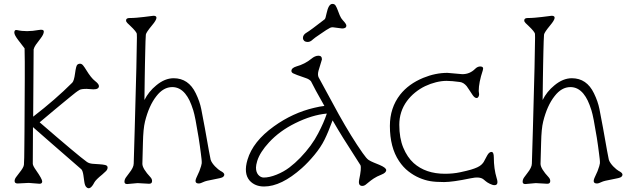

<svg xmlns="http://www.w3.org/2000/svg" viewBox="-20 -965 3296 995"><path d="M128.9 -17.1 71.3 -14.2Q55.7 -14.2 55.7 -26.9Q55.7 -36.6 63 -46.6Q70.3 -56.6 79.1 -67.9Q103 -97.2 104 -111.3Q105 -125.5 105.5 -148.7Q106 -171.9 106.2 -206.1Q106.4 -240.2 106.9 -283Q107.4 -325.7 107.4 -372.1Q108.4 -511.2 108.4 -558.6V-645.5Q108.4 -685.1 107.4 -714.4L75.2 -756.3Q54.2 -783.7 54.2 -795.9Q54.2 -812.5 68.4 -809.1Q116.7 -797.9 180.7 -809.6Q207 -814.5 207 -801.3Q207 -787.6 190.9 -766.6Q174.8 -745.6 166 -733.4Q157.2 -721.2 154.3 -709L151.9 -360.4Q267.1 -449.2 354.5 -536.6Q363.8 -545.9 368.9 -584.2Q374 -622.6 379.9 -628.7Q385.7 -634.8 394.8 -634.8Q403.8 -634.8 411.1 -625.5Q418.5 -616.2 426.8 -602.5Q452.1 -561 472.4 -545.4Q492.7 -529.8 492.7 -519Q492.7 -502 463.9 -502L429.2 -504.4Q401.4 -504.4 392.1 -499Q382.8 -493.7 371.3 -484.9Q359.9 -476.1 343.3 -462.4Q326.7 -448.7 306.2 -431.9Q285.6 -415 264.6 -397.5Q230.5 -369.6 185.5 -331.1Q384.8 -158.7 430.2 -126Q441.9 -117.7 460 -116.2Q478 -114.7 495.4 -113.8Q512.7 -112.8 525.1 -109.9Q537.6 -106.9 537.6 -96.9Q537.6 -86.9 529.3 -78.4Q521 -69.8 509.8 -60.5Q476.6 -33.7 469.2 -20Q446.3 24.9 426.8 3.9Q419.4 -3.4 416.5 -25.9Q413.6 -48.3 412.1 -57.6Q408.7 -79.6 401.9 -87.4L244.1 -224.6Q199.2 -263.7 150.9 -306.2Q149.9 -205.6 149.9 -116.7Q149.9 -106.4 167 -82.5Q198.7 -37.1 198.7 -24.9Q198.7 -12.7 185.1 -12.7Z M692.9 -16.1 639.2 -11.2Q625 -11.2 625 -22.9Q625 -34.7 632.6 -45.4Q640.1 -56.2 648.9 -67.4Q672.9 -97.2 672.9 -117.2L678.2 -297.9Q689.5 -692.9 689.5 -770.5L689 -788.6Q689 -799.3 654.3 -832Q646.5 -839.4 639.9 -845.7Q633.3 -852.1 633.3 -859.4Q633.3 -871.6 651.4 -871.6Q669.4 -871.6 688.7 -873.3Q708 -875 725.1 -877Q772.5 -883.3 775.4 -883.3Q809.6 -883.3 768.1 -834Q736.8 -796.4 735.8 -785.4Q734.9 -774.4 734.1 -752.2Q733.4 -730 732.7 -699.2Q731.9 -668.5 731.2 -632.1Q730.5 -595.7 730 -560.5Q728.5 -456.1 728.5 -446.8Q750.5 -490.7 789.6 -522.5Q834 -559.6 879.9 -559.6Q957 -559.6 994.6 -481.4Q1015.1 -439.5 1022.9 -400.1Q1030.8 -360.8 1041.5 -302.2Q1068.8 -147 1071.5 -137.9Q1074.2 -128.9 1080.3 -120.1Q1086.4 -111.3 1094.2 -103Q1112.8 -84.5 1123 -79.1Q1153.8 -64 1135.7 -47.9Q1129.4 -42.5 1087.6 -35.2Q1045.9 -27.8 1034.7 -22Q1019 -14.2 1010.3 -14.2Q984.9 -14.2 997.6 -43.5L1013.2 -78.1Q1024.9 -109.4 1025.4 -118.9Q1025.9 -128.4 1024.4 -140.9Q1022.9 -153.3 1020.8 -170.9Q1018.6 -188.5 1015.6 -209.7Q1012.7 -231 1009.3 -252Q991.7 -361.3 981.7 -392.8Q971.7 -424.3 962.2 -444.1Q952.6 -463.9 939.9 -479.5Q911.6 -513.7 872.6 -513.7Q826.7 -513.7 790.5 -466.8Q752 -418 731.4 -335Q722.2 -297.9 720.7 -224.6L717.8 -116.2Q717.8 -91.3 760.3 -45.9Q768.1 -37.1 768.1 -26.9Q768.1 -12.7 752.9 -12.7Z M1857.9 -1.5Q1835 -1.5 1841.3 -33.7Q1854 -93.3 1848.1 -108.9L1758.3 -250Q1732.4 -291.5 1703.6 -341.3Q1681.2 -280.3 1661.9 -241.2Q1642.6 -202.1 1609.4 -162.1Q1576.2 -122.1 1544.4 -93.8Q1437.5 1.5 1348.6 1.5Q1301.8 1.5 1273.9 -28.8Q1241.2 -66.4 1262.7 -137.7Q1291 -232.4 1399.4 -310.1Q1497.1 -380.4 1607.9 -406.2Q1637.7 -413.6 1661.1 -416Q1607.9 -509.8 1591.8 -543.5Q1583 -554.2 1566.9 -559.6Q1506.8 -580.1 1498.5 -585.2Q1490.2 -590.3 1490.2 -597.2Q1490.2 -612.8 1515.6 -620.6Q1559.6 -632.8 1593.3 -660.2Q1612.3 -676.3 1630.4 -676.3Q1648.4 -676.3 1648.4 -657.2L1630.4 -597.7Q1625 -576.2 1631.3 -564L1734.9 -373.5Q1802.2 -252.9 1859.4 -171.9Q1879.4 -143.1 1890.4 -136Q1901.4 -128.9 1917 -122.6Q1932.6 -116.2 1946.8 -110.4Q1981.4 -95.7 1981.4 -83.5Q1981.4 -69.8 1956.8 -60.1Q1932.1 -50.3 1916.7 -40Q1901.4 -29.8 1891.4 -21.2Q1881.3 -12.7 1874 -7.1Q1866.7 -1.5 1857.9 -1.5ZM1313 -130.9Q1306.6 -109.4 1306.6 -96.7Q1306.6 -84 1309.6 -75.2Q1312.5 -66.4 1317.9 -59.6Q1330.6 -44.9 1346.7 -44.9Q1376 -44.9 1413.1 -59.8Q1450.2 -74.7 1479.5 -96.9Q1508.8 -119.1 1536.6 -147.9Q1596.2 -210 1628.9 -273.9Q1658.2 -329.6 1673.8 -376.5Q1596.7 -369.6 1509.3 -326.2Q1429.2 -286.6 1374.5 -227.5Q1327.1 -176.3 1313 -130.9ZM1752.9 -817.4 1704.6 -823.7Q1696.8 -823.7 1690.9 -821Q1685.1 -818.4 1670.4 -809.1Q1655.8 -799.8 1642.1 -790Q1607.9 -767.1 1602.1 -761.2Q1588.4 -747.6 1575.2 -747.6Q1562 -747.6 1555.9 -753.9Q1549.8 -760.3 1549.8 -767.6Q1549.8 -785.2 1568.8 -795.9Q1587.4 -806.6 1662.1 -864.7Q1667 -867.7 1672.4 -896Q1682.6 -944.8 1702.6 -944.8Q1713.9 -944.8 1719.2 -936Q1724.6 -927.2 1729.5 -914.1Q1734.4 -900.9 1740.7 -885.5Q1747.1 -870.1 1756.3 -860.4Q1774.9 -840.8 1774.9 -832.5Q1774.9 -817.4 1752.9 -817.4Z M2539.1 -149.4Q2539.1 -90.8 2553.7 -42.5Q2565.9 -5.4 2542.5 -5.4Q2532.7 -5.4 2518.6 -12.5Q2504.4 -19.5 2497.8 -25.4Q2491.2 -31.2 2485.4 -35.6Q2465.8 -51.3 2418.9 -41Q2325.7 -21.5 2281.2 -21.5Q2236.8 -21.5 2209 -26.4Q2181.2 -31.2 2152.6 -43.5Q2124 -55.7 2096.7 -76.9Q2069.3 -98.1 2047.9 -130.4Q2000.5 -201.2 2000.5 -312.5Q2000.5 -406.2 2053.7 -474.6Q2097.7 -530.3 2173.3 -561.5Q2236.3 -587.4 2298.8 -587.4L2376 -580.6Q2414.6 -580.6 2441.9 -607.9Q2454.6 -620.6 2468.8 -620.6Q2488.8 -620.6 2481.9 -600.1Q2460.9 -537.1 2460.9 -493.7Q2460.9 -493.7 2462.9 -476.6Q2462.9 -468.8 2459.2 -462.9Q2455.6 -457 2450.2 -457Q2439.9 -457 2429.4 -472.2Q2418.9 -487.3 2412.1 -498.5Q2405.3 -509.8 2398.4 -518.6Q2382.3 -537.6 2363.8 -540Q2320.3 -545.9 2294.4 -545.9Q2268.6 -545.9 2239.7 -538.8Q2210.9 -531.7 2183.3 -518.6Q2155.8 -505.4 2131.6 -485.8Q2107.4 -466.3 2088.9 -441.4Q2049.3 -387.2 2049.3 -318.4Q2049.3 -249.5 2069.8 -200Q2090.3 -150.4 2123.5 -120.1Q2185.5 -64.5 2286.1 -64.5Q2328.6 -64.5 2364.7 -72.3Q2400.9 -80.1 2420.7 -85.9Q2440.4 -91.8 2453.4 -97.9Q2466.3 -104 2473.9 -110.8Q2481.4 -117.7 2486.3 -125L2504.4 -158.7Q2514.6 -177.7 2526.9 -177.7Q2539.1 -177.7 2539.1 -149.4Z M2756.3 -16.1 2702.6 -11.2Q2688.5 -11.2 2688.5 -22.9Q2688.5 -34.7 2696 -45.4Q2703.6 -56.2 2712.4 -67.4Q2736.3 -97.2 2736.3 -117.2L2741.7 -297.9Q2752.9 -692.9 2752.9 -770.5L2752.4 -788.6Q2752.4 -799.3 2717.8 -832Q2710 -839.4 2703.4 -845.7Q2696.8 -852.1 2696.8 -859.4Q2696.8 -871.6 2714.8 -871.6Q2732.9 -871.6 2752.2 -873.3Q2771.5 -875 2788.6 -877Q2835.9 -883.3 2838.9 -883.3Q2873 -883.3 2831.5 -834Q2800.3 -796.4 2799.3 -785.4Q2798.3 -774.4 2797.6 -752.2Q2796.9 -730 2796.1 -699.2Q2795.4 -668.5 2794.7 -632.1Q2793.9 -595.7 2793.5 -560.5Q2792 -456.1 2792 -446.8Q2814 -490.7 2853 -522.5Q2897.5 -559.6 2943.4 -559.6Q3020.5 -559.6 3058.1 -481.4Q3078.6 -439.5 3086.4 -400.1Q3094.2 -360.8 3105 -302.2Q3132.3 -147 3135 -137.9Q3137.7 -128.9 3143.8 -120.1Q3149.9 -111.3 3157.7 -103Q3176.3 -84.5 3186.5 -79.1Q3217.3 -64 3199.2 -47.9Q3192.9 -42.5 3151.1 -35.2Q3109.4 -27.8 3098.1 -22Q3082.5 -14.2 3073.7 -14.2Q3048.3 -14.2 3061 -43.5L3076.7 -78.1Q3088.4 -109.4 3088.9 -118.9Q3089.4 -128.4 3087.9 -140.9Q3086.4 -153.3 3084.2 -170.9Q3082 -188.5 3079.1 -209.7Q3076.2 -231 3072.8 -252Q3055.2 -361.3 3045.2 -392.8Q3035.2 -424.3 3025.6 -444.1Q3016.1 -463.9 3003.4 -479.5Q2975.1 -513.7 2936 -513.7Q2890.1 -513.7 2854 -466.8Q2815.4 -418 2794.9 -335Q2785.6 -297.9 2784.2 -224.6L2781.2 -116.2Q2781.2 -91.3 2823.7 -45.9Q2831.5 -37.1 2831.5 -26.9Q2831.5 -12.7 2816.4 -12.7Z"/></svg>

Font: Snowburst One
Style: Regular
Weight: 400
Designer: Annet Stirling
Foundry: Annet Stirling
Version: Version 1.001